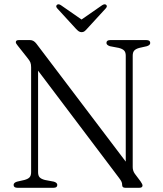

<svg xmlns="http://www.w3.org/2000/svg" viewBox="-20 -890 774 910"><path d="M251.5 -13.5Q251.5 0 234 0H62.5Q44.5 0 44.5 -13.5Q44.5 -24 60.5 -29L95.5 -37Q112.5 -41.5 120 -49.5Q127.5 -57.5 127.5 -74V-571.5Q127.5 -585.5 123.8 -594.5Q120 -603.5 110 -615.5L64.5 -673Q55 -684 55 -690Q55 -700 68.5 -700H123Q139.5 -700 152.5 -683L576 -124V-626Q576 -642.5 568.2 -650.5Q560.5 -658.5 543 -663L501 -671Q484.5 -676.5 484.5 -686.5Q484.5 -700 502.5 -700H674Q692 -700 692 -686.5Q692 -676 676 -671L640.5 -663Q624 -658.5 616.5 -650.5Q609 -642.5 609 -626V-98Q609 -80.5 619 -66.5L646 -30.5Q655.5 -17 655.5 -11Q655.5 0 640.5 0H573.5Q559 0 559 -13Q559 -21.5 556.2 -28Q553.5 -34.5 544 -47L160.5 -555V-74Q160.5 -57.5 168 -49.5Q175.5 -41.5 193 -37L235.5 -29Q251.5 -24 251.5 -13.5ZM392.5 -753.5Q386 -746 380.5 -741.8Q375 -737.5 367 -737.5Q359 -737.5 353 -741.8Q347 -746 340 -753.5L251.5 -850Q242 -860.5 250.5 -867.5Q258 -873 270 -864.5L366.5 -797.5L463 -864.5Q475.5 -873 482.5 -867.5Q491 -861 481 -850Z"/></svg>

Font: Fraunces 72pt Soft Light
Style: Regular
Weight: 300
Version: Version 1.000;[b76b70a41]